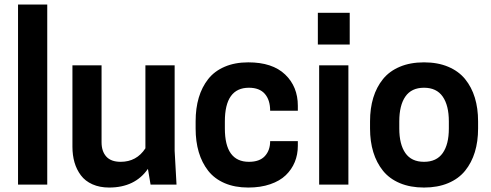

<svg xmlns="http://www.w3.org/2000/svg" viewBox="-20 -820 2181 853"><path d="M60.1 0V-799.8H189.9V0Z M301.8 -529.8H431.2V-188Q431.2 -147.9 452.1 -124.5Q473.1 -101.1 516.1 -101.1Q586.9 -101.1 626 -161.1V-529.8H755.9V-149.9L764.2 0H648.9L637.2 -69.8Q579.6 13.2 464.8 13.2Q422.9 13.2 390.6 -1.2Q358.4 -15.6 339.4 -41Q320.3 -66.4 311 -98.4Q301.8 -130.4 301.8 -168Z M979 -249Q979 -101.1 1085.9 -101.1Q1133.3 -101.1 1156.7 -126.5Q1180.2 -151.9 1180.2 -192.9H1303.2V-171.9Q1303.2 -133.3 1289.6 -100.1Q1275.9 -66.9 1249.5 -41.5Q1223.1 -16.1 1180.4 -1.5Q1137.7 13.2 1083 13.2Q1023.4 13.2 978 -6.3Q932.6 -25.9 904.8 -61.5Q877 -97.2 863 -144.3Q849.1 -191.4 849.1 -249V-280.8Q849.1 -338.9 863 -386Q877 -433.1 904.8 -468.5Q932.6 -503.9 978 -523.4Q1023.4 -543 1083 -543Q1190.4 -543 1246.8 -489Q1303.2 -435.1 1303.2 -350.1V-328.1H1180.2Q1180.2 -376 1156.5 -403.1Q1132.8 -430.2 1085.9 -430.2Q979 -430.2 979 -280.8Z M1397.9 0V-529.8H1527.8V0ZM1533.7 -763.2V-622.1H1392.1V-763.2Z M1624 -249V-280.8Q1624 -338.9 1638.4 -386Q1652.8 -433.1 1681.4 -468.5Q1710 -503.9 1756.3 -523.4Q1802.7 -543 1863.8 -543Q1924.8 -543 1971.2 -523.4Q2017.6 -503.9 2046.4 -468.5Q2075.2 -433.1 2089.6 -386Q2104 -338.9 2104 -280.8V-249Q2104 -191.4 2089.6 -144.3Q2075.2 -97.2 2046.4 -61.5Q2017.6 -25.9 1970.9 -6.3Q1924.3 13.2 1863.8 13.2Q1803.2 13.2 1756.6 -6.3Q1710 -25.9 1681.4 -61.5Q1652.8 -97.2 1638.4 -144.3Q1624 -191.4 1624 -249ZM1974.1 -249V-280.8Q1974.1 -351.6 1946.8 -390.9Q1919.4 -430.2 1863.8 -430.2Q1808.1 -430.2 1781 -391.1Q1753.9 -352.1 1753.9 -280.8V-249Q1753.9 -178.7 1781 -139.9Q1808.1 -101.1 1863.8 -101.1Q1919.4 -101.1 1946.8 -139.9Q1974.1 -178.7 1974.1 -249Z"/></svg>

Font: Cooper Hewitt
Style: Semibold
Weight: 709
Designer: Village Type and Design LLC
Foundry: Cooper Hewitt Smithsonian Design Museum
Version: 1.000